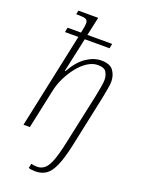

<svg xmlns="http://www.w3.org/2000/svg" viewBox="-182 -839 851 1158"><g transform="rotate(20 243.5 -260.0)"><path d="M199 240Q185 240 174.5 238.5Q164 237 155 234L161 205Q176 210 200 210Q228 210 248.5 191.5Q269 173 285 129Q301 85 317 9L385 -307Q393 -348 398 -375.5Q403 -403 403 -421Q403 -447 390.5 -469.5Q378 -492 335 -492Q303 -492 270.5 -471.5Q238 -451 210 -416Q182 -381 160.5 -337.5Q139 -294 130 -248L77 0H36L166 -611H80L86 -641H172Q178 -668 180 -682Q182 -696 182 -703Q182 -724 168.5 -729.5Q155 -735 125 -735H107L112 -760H239L213 -641H372L366 -611H207L159 -390H163Q202 -460 250 -492.5Q298 -525 346 -525Q402 -525 423.5 -495Q445 -465 445 -425Q445 -407 439.5 -377.5Q434 -348 427 -311L359 9Q339 102 317 152Q295 202 266.5 221Q238 240 199 240Z"/></g></svg>

Font: Noto Serif SemiCondensed ExtraLight
Style: Italic
Weight: 200
Width: 4
Italic angle: -12°
Designer: Monotype Design Team
Foundry: Monotype Imaging Inc.
Version: Version 2.013